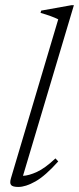

<svg xmlns="http://www.w3.org/2000/svg" viewBox="-20 -730 312 760"><path d="M210.5 -653.5Q184.5 -666.5 140.5 -679L143 -688L263 -709.5H272.5L71 -34Q94.5 -35 126.2 -49.5Q158 -64 199.5 -103L210.5 -91Q159 -33.5 120.2 -11.8Q81.5 10 52.5 10Q30 10 23.8 2.2Q17.5 -5.5 23.5 -25Z"/></svg>

Font: Newsreader Text Light
Style: Italic
Weight: 300
Italic angle: -17°
Designer: Hugues Gentile
Foundry: Production Type
Version: Version 1.001